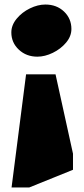

<svg xmlns="http://www.w3.org/2000/svg" viewBox="-20 -573 372 847"><path d="M295 -445Q295 -413 271.5 -385Q248 -357 213 -340Q178 -323 145 -323Q96 -323 63 -354Q30 -385 30 -430Q30 -462 53.5 -490.5Q77 -519 112 -536Q147 -553 180 -553Q230 -553 262.5 -522Q295 -491 295 -445ZM302 176 109 254H31L95 -245H225L302 105Z"/></svg>

Font: Inknut Antiqua Black
Style: Regular
Weight: 900
Designer: Claus Eggers Sørensen
Foundry: Claus Eggers Sørensen
Version: Version 1.003; ttfautohint (v1.8.2) -l 8 -r 50 -G 200 -x 14 